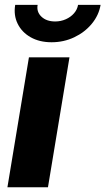

<svg xmlns="http://www.w3.org/2000/svg" viewBox="-20 -787 443 807"><path d="M11.2 0 101.6 -545.9H272L181.6 0ZM196.8 -609.4Q146 -609.4 108.9 -630.4Q71.8 -651.4 54.2 -687.3Q36.6 -723.1 43.9 -766.6H138.2Q132.8 -737.3 154.1 -717Q175.3 -696.8 211.9 -696.8Q235.8 -696.8 256.6 -706.1Q277.3 -715.3 291 -731Q304.7 -746.6 308.1 -766.6H402.8Q395.5 -723.1 366 -687.3Q336.4 -651.4 292.2 -630.4Q248 -609.4 196.8 -609.4Z"/></svg>

Font: Inter ExtraBold
Style: Italic
Weight: 800
Italic angle: -9.3988°
Designer: Rasmus Andersson
Foundry: rsms
Version: Version 4.001;git-66647c0bb